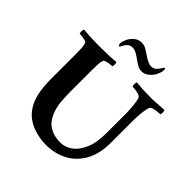

<svg xmlns="http://www.w3.org/2000/svg" viewBox="-223 -993 1159 1159"><g transform="rotate(45 356.5 -414.0)"><path d="M323 -837Q345 -837 362 -827.5Q379 -818 395 -807Q412 -794 431.5 -784.5Q451 -775 464 -775Q486 -775 498.5 -787Q511 -799 518 -812Q525 -825 529 -827Q534 -827 535.5 -823Q537 -819 537 -815Q537 -802 531.5 -787.5Q526 -773 521 -763Q506 -740 487 -726.5Q468 -713 447 -713Q425 -713 408.5 -723Q392 -733 376 -744Q360 -757 341.5 -767Q323 -777 307 -777Q286 -777 273.5 -765Q261 -753 255 -740Q249 -727 245 -724Q240 -724 237.5 -729.5Q235 -735 235 -739Q235 -753 240 -766Q245 -779 250 -789Q281 -837 323 -837ZM162 -640Q193 -640 232 -641.5Q271 -643 299 -646Q302 -642 302.5 -628.5Q303 -615 299 -610Q293 -610 279 -608.5Q265 -607 252.5 -603.5Q240 -600 237 -593Q231 -578 230 -555.5Q229 -533 229 -501V-322Q229 -273 233 -233.5Q237 -194 253 -155Q272 -112 299.5 -92.5Q327 -73 355 -67.5Q383 -62 402 -62Q441 -62 477 -86.5Q513 -111 536.5 -164Q560 -217 560 -302V-468Q560 -500 556 -536Q552 -572 546 -587Q542 -597 527 -601.5Q512 -606 496 -608Q480 -610 473 -610Q469 -615 469.5 -628.5Q470 -642 473 -646Q508 -643 534.5 -641.5Q561 -640 595 -640Q627 -640 653 -642.5Q679 -645 709 -646Q712 -642 712.5 -628.5Q713 -615 709 -610Q703 -610 686 -608.5Q669 -607 653.5 -602.5Q638 -598 634 -587Q628 -572 624 -536.5Q620 -501 620 -469V-279Q620 -180 582.5 -116Q545 -52 484.5 -21.5Q424 9 353 9Q292 9 237 -12Q182 -33 147 -77Q119 -113 105.5 -165.5Q92 -218 92 -294V-501Q92 -533 91 -555.5Q90 -578 84 -593Q82 -600 69 -603.5Q56 -607 42.5 -608.5Q29 -610 22 -610Q18 -615 18.5 -628.5Q19 -642 22 -646Q51 -643 91 -641.5Q131 -640 162 -640Z"/></g></svg>

Font: Amiri
Style: Bold
Weight: 700
Designer: Khaled Hosny
Version: Version 0.113